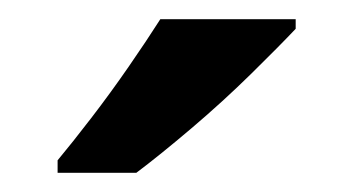

<svg xmlns="http://www.w3.org/2000/svg" viewBox="-20 -786 368 200"><path d="M288 -756Q271 -738 241.5 -709Q212 -680 179 -652Q146 -624 122 -606H40V-619Q55 -637 75 -663Q95 -689 114 -716.5Q133 -744 147 -766H288Z"/></svg>

Font: Noto Sans New Tai Lue Semibold
Style: Regular
Weight: 400
Designer: Monotype Design Team
Foundry: Monotype Imaging Inc.
Version: Version 2.004; ttfautohint (v1.8.4.7-5d5b)